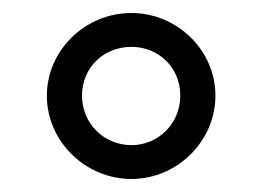

<svg xmlns="http://www.w3.org/2000/svg" viewBox="-20 -723 403 295"><path d="M182 -703C110 -703 52 -645 52 -576C52 -506 111 -448 182 -448C252 -448 311 -506 311 -576C311 -646 252 -703 182 -703ZM182 -651C223 -651 257 -620 257 -576C257 -533 223 -500 182 -500C140 -500 106 -533 106 -576C106 -620 140 -651 182 -651Z"/></svg>

Font: SnT
Style: Regular
Weight: 400
Designer: Natanael Gama
Version: Version 1.001;PS 001.001;hotconv 1.0.70;makeotf.lib2.5.58329